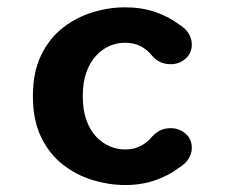

<svg xmlns="http://www.w3.org/2000/svg" viewBox="-20 -508 659 537"><path d="M330 9.5Q285 9.5 239.5 -4.2Q194 -18 156 -47.5Q118 -77 95 -124.5Q72 -172 72 -239Q72 -306 95 -353.5Q118 -401 156 -430.5Q194 -460 239.5 -473.8Q285 -487.5 330 -487.5Q376 -487.5 414 -474.5Q452 -461.5 479.5 -440.5Q499 -429 507.8 -414Q516.5 -399 516.5 -384Q516.5 -359.5 499 -344Q481.5 -328.5 458 -328.5Q440 -328.5 427.5 -334.8Q415 -341 405.5 -352Q392.5 -368.5 373.8 -378.5Q355 -388.5 329.5 -388.5Q307.5 -388.5 286.5 -379.5Q265.5 -370.5 248.5 -352Q231.5 -333.5 221.5 -305.5Q211.5 -277.5 211.5 -239Q211.5 -200.5 221.5 -172.5Q231.5 -144.5 248.5 -126.2Q265.5 -108 286.5 -99Q307.5 -90 329.5 -90Q355 -90 373.8 -100Q392.5 -110 405.5 -126Q415.5 -137 427.8 -143.2Q440 -149.5 458 -149.5Q481.5 -149.5 499 -134.2Q516.5 -119 516.5 -94Q516.5 -79 507.5 -64.2Q498.5 -49.5 479.5 -38Q452 -17 414 -3.8Q376 9.5 330 9.5Z"/></svg>

Font: Sono ExtraLight Monospace SemiBold
Style: Regular
Weight: 600
Version: Version 2.112